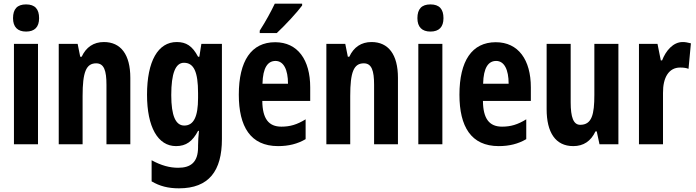

<svg xmlns="http://www.w3.org/2000/svg" viewBox="-20 -786 3792 1046"><path d="M122 -762C74 -762 51 -737 51 -687C51 -639 76 -614 122 -614C169 -614 193 -639 193 -687C193 -736 171 -762 122 -762ZM187 -547H56V0H187Z M546 -557C490 -557 449 -529 425 -477H417L403 -547H300V0H430V-263C430 -393 449 -441 504 -441C547 -441 560 -401 560 -324V0H690V-362C690 -489 638 -557 546 -557Z M943 -557C841 -557 781 -453 781 -270C781 -94 840 10 939 10C994 10 1029 -16 1059 -73H1064C1061 -48 1059 -15 1059 7V16C1059 98 1019 128 951 128C905 128 859 116 806 87V202C850 228 896 240 955 240C1119 240 1189 144 1189 -28V-547H1077L1066 -477H1059C1028 -536 994 -557 943 -557ZM982 -444C1036 -444 1059 -395 1059 -279V-252C1059 -150 1035 -102 984 -102C937 -102 913 -155 913 -268C913 -386 936 -444 982 -444Z M1626 -756V-766H1477C1456 -722 1429 -672 1395 -619V-606H1488C1534 -649 1599 -719 1626 -756ZM1479 -556C1349 -556 1281 -454 1281 -270C1281 -97 1344 10 1495 10C1552 10 1601 -2 1645 -28V-136C1598 -107 1560 -96 1513 -96C1443 -96 1410 -140 1409 -236H1670V-310C1670 -460 1602 -556 1479 -556ZM1481 -454C1525 -454 1549 -407 1549 -330H1410C1412 -418 1439 -454 1481 -454Z M2004 -557C1948 -557 1907 -529 1883 -477H1875L1861 -547H1758V0H1888V-263C1888 -393 1907 -441 1962 -441C2005 -441 2018 -401 2018 -324V0H2148V-362C2148 -489 2096 -557 2004 -557Z M2325 -762C2277 -762 2254 -737 2254 -687C2254 -639 2279 -614 2325 -614C2372 -614 2396 -639 2396 -687C2396 -736 2374 -762 2325 -762ZM2390 -547H2259V0H2390Z M2681 -556C2551 -556 2483 -454 2483 -270C2483 -97 2546 10 2697 10C2754 10 2803 -2 2847 -28V-136C2800 -107 2762 -96 2715 -96C2645 -96 2612 -140 2611 -236H2872V-310C2872 -460 2804 -556 2681 -556ZM2683 -454C2727 -454 2751 -407 2751 -330H2612C2614 -418 2641 -454 2683 -454Z M3349 -547H3218V-269C3218 -164 3205 -106 3141 -106C3104 -106 3089 -147 3089 -229V-547H2958V-191C2958 -65 3006 10 3103 10C3159 10 3199 -17 3224 -70H3231L3246 0H3349Z M3699 -557C3647 -557 3607 -509 3587 -457H3580L3562 -547H3461V0H3592V-279C3591 -364 3624 -418 3685 -418C3704 -418 3719 -416 3731 -411L3744 -550C3725 -555 3712 -557 3699 -557Z"/></svg>

Font: Noto Sans Myanmar UI ExtraCondensed
Style: Bold
Weight: 700
Width: 2
Designer: Monotype Design Team
Foundry: Monotype Imaging Inc.
Version: Version 2.103